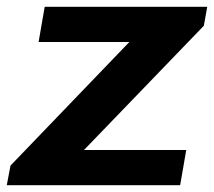

<svg xmlns="http://www.w3.org/2000/svg" viewBox="-37 -547 632 567"><path d="M-17 0 -6 -58 345 -423H77L95 -527H575L565 -471L211 -104H513L495 0Z"/></svg>

Font: Archivo SemiExpanded SemiBold
Style: Italic
Weight: 600
Width: 6
Italic angle: -10°
Designer: Hector Gatti
Foundry: Omnibus-Type
Version: Version 2.001